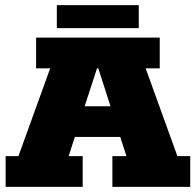

<svg xmlns="http://www.w3.org/2000/svg" viewBox="-20 -730 765 750"><path d="M2 0V-120H52L176 -463H121V-583H604V-463H549L673 -120H723V0H419V-120H474L434 -243L493 -195H229L288 -243L248 -120H303V0ZM295 -267 264 -315H458L427 -267L364 -463H359ZM202 -620V-710H522V-620Z"/></svg>

Font: Rokkitt Black
Style: Regular
Weight: 900
Designer: Vernon Adams
Foundry: Vernon Adams
Version: Version 3.103